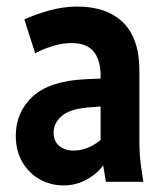

<svg xmlns="http://www.w3.org/2000/svg" viewBox="-20 -553 505 584"><path d="M28 -140Q28 -212 79.5 -259.5Q131 -307 240 -312L286 -314V-323Q286 -370 265 -396Q244 -422 197 -422Q169 -422 139 -412.5Q109 -403 87 -391L54 -494Q84 -508 127.5 -520.5Q171 -533 215 -533Q305 -533 354.5 -484.5Q404 -436 404 -338V-124Q404 -103 405 -86Q406 -69 409 -47L416 0H302L294 -50Q274 -23 242 -6Q210 11 174 11Q134 11 101 -7.5Q68 -26 48 -60Q28 -94 28 -140ZM143 -150Q143 -124 160 -109.5Q177 -95 203 -95Q247 -95 286 -127V-229L246 -226Q191 -221 167 -199.5Q143 -178 143 -150Z"/></svg>

Font: Radio Canada Condensed SemiBold
Style: Regular
Weight: 600
Width: 3
Designer: Charles Daoud, Etienne Aubert Bonn, Alexandre Saumier Demers, Jacques Le Bailly
Foundry: Radio-Canada
Version: Version 2.104; ttfautohint (v1.8.4.7-5d5b);gftools[0.9.28.de